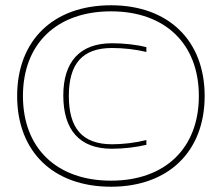

<svg xmlns="http://www.w3.org/2000/svg" viewBox="-20 -699 841 728"><path d="M401 9C182 9 45 -124 45 -335C45 -546 182 -679 401 -679C618 -679 756 -546 756 -335C756 -124 618 9 401 9ZM67 -335C67 -137 195 -14 401 -14C606 -14 734 -137 734 -335C734 -533 606 -656 401 -656C195 -656 67 -533 67 -335ZM220 -337C220 -207 281 -135 404 -135C450 -135 498 -141 535 -150V-168C491 -157 445 -152 405 -152C291 -152 241 -214 241 -335C241 -456 291 -517 405 -517C447 -517 494 -512 535 -502V-520C498 -530 447 -535 405 -535C281 -535 220 -463 220 -337Z"/></svg>

Font: LT Wave Text Thin
Style: Regular
Weight: 100
Designer: Daniel Lyons
Version: Version 2.5 (Glyphs App)